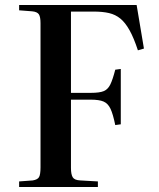

<svg xmlns="http://www.w3.org/2000/svg" viewBox="-20 -743 633 763"><path d="M56 0V-22L110 -26Q129 -29 135 -39Q141 -49 141 -78V-651Q141 -676 134.5 -686Q128 -696 108 -698L56 -702V-723H523L552 -550L528 -543Q512 -592 495 -622.5Q478 -653 458.5 -669Q439 -685 413.5 -691Q388 -697 352 -697H262V-374H341Q376 -374 392.5 -381Q409 -388 418.5 -407.5Q428 -427 438 -466L460 -469V-249L438 -246Q429 -290 419 -311Q409 -332 391.5 -339.5Q374 -347 340 -347H262V-76Q262 -50 269 -38.5Q276 -27 299 -26L369 -22V0Z"/></svg>

Font: Literata 60pt Medium
Style: Regular
Weight: 500
Designer: Latin by Veronika Burian and Jose Scaglione. Greek by Irene Vlachou. Cyrillic by Vera Evstafieva.
Foundry: TypeTogether
Version: Version 3.103;gftools[0.9.29]